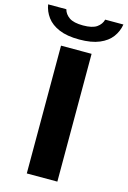

<svg xmlns="http://www.w3.org/2000/svg" viewBox="-191 -1009 714 1074"><g transform="rotate(15 166.0 -472.0)"><path d="M78 0V-740H255V0ZM167 -799.5Q96 -799.5 50 -819Q4 -838.5 -20.5 -871.5Q-45 -904.5 -51.5 -944.5H54Q61 -917 87 -899Q113 -881 167 -881Q221 -881 246.5 -899Q272 -917 279 -944.5H384.5Q378 -904 353.5 -871Q329 -838 283.2 -818.8Q237.5 -799.5 167 -799.5Z"/></g></svg>

Font: Encode Sans Exp
Style: Bold
Weight: 700
Width: 7
Designer: Multiple Designers
Foundry: Impallari Type
Version: Version 3.002; ttfautohint (v1.8.3) -l 8 -r 50 -G 200 -x 14 